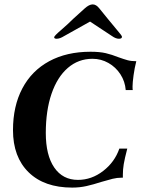

<svg xmlns="http://www.w3.org/2000/svg" viewBox="-20 -842 639 872"><path d="M39 -251Q39 -360 81.5 -440.5Q124 -521 203.5 -564Q283 -607 391 -607Q433 -607 460.5 -600.5Q488 -594 518 -582Q543 -573 559.5 -568.5Q576 -564 599 -564Q591 -533 586.5 -499.5Q582 -466 582 -450Q582 -434 583 -433H551Q548 -472 527 -504.5Q506 -537 472.5 -556Q439 -575 400 -575Q336 -575 288 -533.5Q240 -492 214 -416Q188 -340 188 -238Q188 -137 226.5 -81Q265 -25 334 -25Q396 -25 448.5 -65.5Q501 -106 522 -167H558Q546 -121 542 -96.5Q538 -72 538 -49V-35H532Q512 -35 491.5 -30Q471 -25 441 -16Q404 -4 373 3Q342 10 308 10Q181 10 110 -59.5Q39 -129 39 -251ZM226 -673Q226 -679 259 -707Q289 -733 312 -756L365 -804Q385 -822 401 -822Q417 -822 431 -804L470 -756Q490 -731 513 -704Q534 -680 534 -675Q534 -666 520 -666Q506 -666 489 -678L389 -744L271 -678Q252 -666 237 -666Q226 -666 226 -673Z"/></svg>

Font: Unna
Style: Bold Italic
Weight: 700
Italic angle: -8.05°
Designer: Jorge de Buen Unna
Foundry: Omnibus-Type
Version: Version 2.008